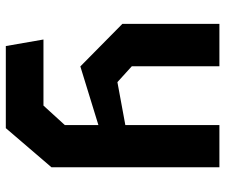

<svg xmlns="http://www.w3.org/2000/svg" viewBox="-77 -497 774 660"><g transform="rotate(90 310.0 -167.0)"><path d="M115.8 70.6H342.9L409.9 -2.8V-153.7V-176.6V-534.2H555V43.1L420.5 200H138.3ZM62 -200.7V-534.2H207.7V-233.2L262.3 -183.6L490.9 -225.8V-143.2L208.3 -56.2Z"/></g></svg>

Font: Monaspace Krypton Var ExLight
Style: Regular
Weight: 200
Designer: Riley Cran and the Lettermatic Team
Version: Version 1.200 (Monaspace Krypton Var)